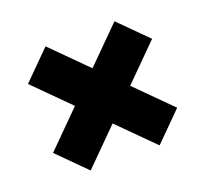

<svg xmlns="http://www.w3.org/2000/svg" viewBox="-87 -708 702 657"><g transform="rotate(-20 264.0 -380.0)"><path d="M138.5 -154 38 -254.5 163.5 -380 38 -505.5 138.5 -606 264 -480.5 389.5 -606 490 -505.5 364.5 -380 490 -254.5 389.5 -154 264 -279.5Z"/></g></svg>

Font: Encode Sans SC ExtraBold
Style: Regular
Weight: 800
Version: Version 3.002